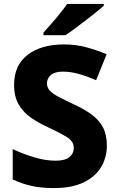

<svg xmlns="http://www.w3.org/2000/svg" viewBox="-20 -951 603 981"><path d="M526 -207Q526 -146 496 -96.5Q466 -47 406 -18.5Q346 10 255 10Q192 10 142 -1Q92 -12 45 -34V-189Q99 -164 155.5 -147Q212 -130 264 -130Q313 -130 335 -148.5Q357 -167 357 -195Q357 -229 322 -250.5Q287 -272 223 -302Q181 -321 141.5 -347.5Q102 -374 77 -414.5Q52 -455 52 -518Q52 -618 121.5 -671Q191 -724 306 -724Q368 -724 421 -709.5Q474 -695 525 -674L471 -541Q423 -562 381.5 -573.5Q340 -585 301 -585Q260 -585 240 -568Q220 -551 220 -525Q220 -504 234 -488.5Q248 -473 278 -457Q308 -441 357 -418Q410 -394 448 -366Q486 -338 506 -300.5Q526 -263 526 -207ZM510 -921Q494 -907 469 -887Q444 -867 415.5 -845Q387 -823 360.5 -803.5Q334 -784 314 -771H202V-784Q218 -803 241 -828.5Q264 -854 286 -881.5Q308 -909 323 -931H510Z"/></svg>

Font: Noto Sans ExtraBold
Style: Regular
Weight: 800
Designer: Monotype Design Team
Foundry: Monotype Imaging Inc.
Version: Version 2.007